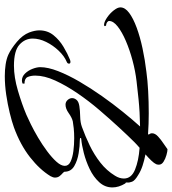

<svg xmlns="http://www.w3.org/2000/svg" viewBox="22 -728 734 819"><g transform="rotate(90 389.5 -318.0)"><path d="M304 29Q278 29 254.5 25.5Q231 22 213 14Q187 2 158 -22.5Q129 -47 118 -75Q109 -99 109 -118Q109 -153 129.5 -178.5Q150 -204 179.5 -221.5Q209 -239 234 -249Q240 -251 243 -251Q251 -251 251 -245Q251 -238 243 -235Q219 -225 196 -201Q173 -177 158.5 -147.5Q144 -118 144 -90Q144 -57 170 -33.5Q196 -10 260 -10Q309 -10 366.5 -27Q424 -44 469 -63Q483 -69 509.5 -82Q536 -95 566.5 -113Q597 -131 624.5 -151.5Q652 -172 669.5 -191.5Q687 -211 687 -227Q687 -243 669 -251.5Q651 -260 624 -263.5Q597 -267 569 -267Q546 -267 526.5 -265Q507 -263 497 -261Q481 -257 462 -243.5Q443 -230 426 -230Q414 -230 406 -239Q398 -248 398 -258Q398 -268 405.5 -277Q413 -286 432 -289Q451 -292 476.5 -292.5Q502 -293 521 -300Q560 -314 599.5 -333Q639 -352 673 -378.5Q707 -405 729 -441Q741 -460 741 -479Q741 -511 703 -526.5Q665 -542 610 -546Q603 -540 597 -534.5Q591 -529 586 -524Q560 -498 524 -459Q488 -420 449 -374.5Q410 -329 377 -280.5Q344 -232 323 -186Q302 -140 302 -101Q302 -82 308 -68.5Q314 -55 336 -55V-47Q330 -44 323 -44Q306 -44 293 -57.5Q280 -71 273 -89.5Q266 -108 266 -122Q266 -155 283 -198.5Q300 -242 328 -290Q356 -338 389.5 -385.5Q423 -433 457 -475Q491 -517 519 -548Q457 -547 403 -541.5Q349 -536 326 -533Q283 -528 238 -516Q193 -504 154.5 -487.5Q116 -471 92.5 -452.5Q69 -434 69 -416Q69 -411 75 -407Q81 -403 88 -403Q91 -400 91 -398Q91 -393 80 -395Q69 -397 52.5 -408.5Q36 -420 23.5 -436Q11 -452 11 -464Q11 -484 34.5 -501.5Q58 -519 97.5 -533.5Q137 -548 186 -558.5Q235 -569 286 -575Q322 -580 368 -582.5Q414 -585 463 -585Q508 -585 551 -582L554 -585Q548 -591 548 -599Q548 -612 561.5 -624.5Q575 -637 591 -647.5Q607 -658 616 -665Q625 -665 641 -660.5Q657 -656 669.5 -648Q682 -640 682 -628Q682 -623 680 -617Q676 -608 664.5 -596Q653 -584 638 -571Q664 -566 686.5 -558.5Q709 -551 726 -540Q750 -526 754.5 -514Q759 -502 758 -494Q757 -486 762 -485Q779 -457 779 -430Q779 -398 756.5 -373.5Q734 -349 700.5 -333Q667 -317 632 -308Q597 -299 572 -297Q568 -297 568 -294Q568 -291 577 -291Q602 -291 633 -286Q664 -281 687.5 -267.5Q711 -254 712 -228Q711 -224 717.5 -218.5Q724 -213 730.5 -205Q737 -197 737 -185Q737 -177 731 -166Q703 -120 650 -78.5Q597 -37 523 -10Q498 -1 461 8Q424 17 383.5 23Q343 29 304 29Z"/></g></svg>

Font: The Nautigal
Style: Bold
Weight: 700
Designer: Robert E. Leuschke
Foundry: Robert E. Leuschke
Version: Version 1.100; ttfautohint (v1.8.3)